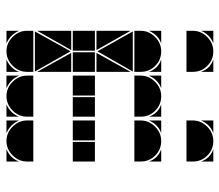

<svg xmlns="http://www.w3.org/2000/svg" viewBox="-64 -634 695 608"><g transform="rotate(90 284.0 -329.5)"><path d="M284 -492Q311 -492 330 -473Q349 -454 349 -427V-407H219V-427Q219 -453 238.5 -472.5Q258 -492 284 -492ZM142 -492Q169 -492 188 -473Q207 -454 207 -427V-407H77V-427Q77 -453 96.5 -472.5Q116 -492 142 -492ZM142 -657Q169 -657 188 -638Q207 -619 207 -592V-572H77V-592Q77 -618 96.5 -637.5Q116 -657 142 -657ZM426 -492Q453 -492 472 -473Q491 -454 491 -427V-407H361V-427Q361 -453 380.5 -472.5Q400 -492 426 -492ZM426 -657Q453 -657 472 -638Q491 -619 491 -592V-572H361V-592Q361 -618 380.5 -637.5Q400 -657 426 -657ZM426 -2Q400 -2 380.5 -21.5Q361 -41 361 -67V-87H491V-67Q491 -41 471.5 -21.5Q452 -2 426 -2ZM142 -2Q116 -2 96.5 -21.5Q77 -41 77 -67V-87H207V-67Q207 -41 187.5 -21.5Q168 -2 142 -2ZM284 -2Q258 -2 238.5 -21.5Q219 -41 219 -67V-87H349V-67Q349 -41 329.5 -21.5Q310 -2 284 -2ZM79 -92 142 -205 206 -92ZM206 -402 142 -290 79 -402ZM282 -212H219V-282H282ZM424 -212H361V-282H424ZM140 -212H77V-282H140ZM349 -212H287V-282H349ZM491 -212H429V-282H491ZM207 -212H145V-282H207ZM77 -287V-395L138 -287ZM77 -207H138L77 -99ZM207 -287H147L207 -395ZM207 -207V-99L147 -207ZM219 -42Q231 -14 259 -2H219ZM77 -42Q89 -14 117 -2H77ZM361 -42Q373 -14 401 -2H361ZM361 -492H401Q387 -487 377 -477Q367 -467 361 -453ZM310 -2Q324 -8 334 -18Q344 -28 349 -42V-2ZM361 -657H401Q387 -652 377 -642Q367 -632 361 -618ZM77 -492H117Q103 -487 93 -477Q83 -467 77 -453ZM168 -2Q182 -8 192 -18Q202 -28 207 -42V-2ZM77 -657H117Q103 -652 93 -642Q83 -632 77 -618ZM219 -492H259Q245 -487 235 -477Q225 -467 219 -453ZM452 -2Q466 -8 476 -18Q486 -28 491 -42V-2ZM491 -492V-453Q481 -482 452 -492ZM349 -492V-453Q339 -482 310 -492ZM491 -657V-618Q481 -647 452 -657ZM207 -492V-453Q197 -482 168 -492ZM207 -657V-618Q197 -647 168 -657Z"/></g></svg>

Font: CAT DyFa
Style: Regular
Weight: 400
Designer: Peter Wiegel
Foundry: Peter Wiegel
Version: Version 1.001; ttfautohint (v1.3)